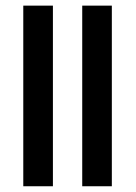

<svg xmlns="http://www.w3.org/2000/svg" viewBox="-20 -648 472 668"><path d="M164.1 0H61V-628.4H164.1ZM369.1 0H266.1V-628.4H369.1Z"/></svg>

Font: Varta
Style: Bold
Weight: 700
Designer: Joana Correia, Viktoriya Grabowska, Eben Sorkin
Foundry: Sorkin Type
Version: Version 1.002; ttfautohint (v1.3) -l 8 -r 24 -G 200 -x 12 -H